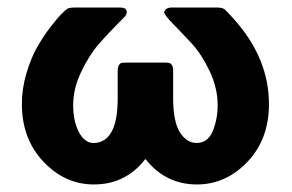

<svg xmlns="http://www.w3.org/2000/svg" viewBox="-20 -478 773 509"><path d="M38 -202Q38 -243 50 -283.5Q62 -324 78.5 -353Q95 -382 113.5 -406Q132 -430 143.5 -441.5Q155 -453 159 -455Q164 -458 178 -458H298Q316 -458 316 -446Q316 -439 310 -433Q265 -388 240.5 -359.5Q216 -331 195 -287Q174 -243 174 -199Q174 -159 187.5 -131Q201 -103 223 -99H233Q292 -105 292 -217V-289Q292 -300 295 -305Q298 -310 301.5 -311Q305 -312 315 -312H418Q425 -312 429 -311Q433 -310 436 -305Q439 -300 439 -290V-218Q439 -156 457 -127Q475 -99 501 -99Q531 -99 544 -130.5Q557 -162 557 -199Q557 -245 535.5 -290Q514 -335 488 -363Q462 -391 439 -414.5Q416 -438 415 -446Q419 -458 435 -458H556Q569 -458 575 -453.5Q581 -449 603 -424Q693 -322 693 -202Q693 -109 636 -49Q579 11 502 11Q419 11 366 -56H365Q313 11 229 11Q152 11 95 -49.5Q38 -110 38 -202Z"/></svg>

Font: CMU Sans Serif
Style: Bold
Weight: 700
Version: Version 0.7.0